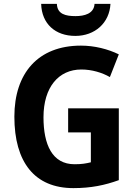

<svg xmlns="http://www.w3.org/2000/svg" viewBox="-20 -1010 705 989"><path d="M549 -990H467C464 -939 414 -927 369 -927C318 -927 275 -937 273 -990H192C195 -887 265 -825 368 -825C469 -825 544 -892 549 -990ZM331 -452V-328H448V-174C423 -168 402 -164 364 -164C249 -164 204 -265 204 -406C204 -561 282 -652 399 -652C453 -652 506 -636 546 -613L592 -730C537 -757 467 -775 397 -775C176 -775 54 -633 54 -409C54 -175 158 -41 358 -41C449 -41 520 -56 592 -82V-452Z"/></svg>

Font: Noto Sans Tamil UI SemiCondensed
Style: Bold
Weight: 700
Width: 4
Designer: Jelle Bosma - Monotype Design Team
Foundry: Monotype Imaging Inc.
Version: Version 2.004